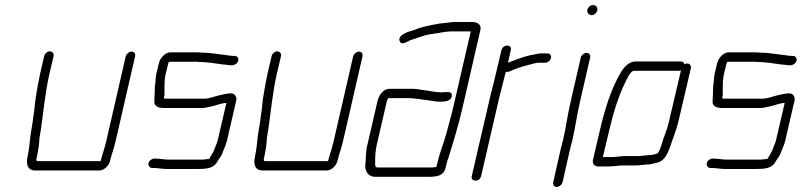

<svg xmlns="http://www.w3.org/2000/svg" viewBox="-20 -675 3169 759"><path d="M155 -454 139 -386C132 -354 126 -320 121 -288C118 -269 116 -235 112 -216C111 -207 110 -197 108 -186L103 -156C97 -121 97 -92 89 -56C82 -25 89 -1 120 -1H372C391 -1 410 -19 415 -39C421 -65 431 -90 437 -117L514 -452C516 -462 511 -471 501 -471C491 -471 479 -462 477 -452L400 -117C394 -90 384 -63 378 -39V-38H129C121 -38 124 -47 126 -56C129 -71 131 -81 133 -95L135 -113C135 -128 138 -142 141 -159C152 -233 158 -307 176 -386L192 -454C194 -463 187 -472 177 -472C167 -472 157 -463 155 -454Z M608 -425 598 -383C595 -371 596 -359 594 -347L592 -331C592 -314 591 -294 590 -276C588 -256 604 -248 628 -248H779C793 -248 802 -252 814 -254C832 -257 856 -268 875 -268L840 -118C837 -107 831 -96 828 -86C823 -72 814 -60 807 -47L790 -45C785 -44 779 -44 773 -44H647C630 -44 611 -48 596 -48H590C580 -48 569 -40 567 -30C565 -20 572 -11 581 -11H587C604 -11 620 -7 639 -7H765C795 -7 822 -10 836 -31C841 -41 851 -53 857 -64C863 -82 872 -98 877 -118L914 -278C917 -292 908 -306 894 -306C880 -306 868 -303 854 -300C833 -296 809 -285 788 -285H637C634 -285 631 -285 628 -286C628 -290 629 -294 630 -298C631 -324 628 -353 635 -383L645 -424C645 -425 647 -428 649 -431H748C755 -431 760 -431 767 -430C800 -430 832 -424 862 -420C871 -420 884 -417 892 -417H899C908 -417 920 -426 922 -436C924 -446 917 -454 908 -454H901C893 -454 884 -456 876 -457C844 -460 813 -467 777 -467C770 -468 764 -468 757 -468H653C634 -468 613 -447 608 -425Z M1054 -454 1038 -386C1031 -354 1025 -320 1020 -288C1017 -269 1015 -235 1011 -216C1010 -207 1009 -197 1007 -186L1002 -156C996 -121 996 -92 988 -56C981 -25 988 -1 1019 -1H1271C1290 -1 1309 -19 1314 -39C1320 -65 1330 -90 1336 -117L1413 -452C1415 -462 1410 -471 1400 -471C1390 -471 1378 -462 1376 -452L1299 -117C1293 -90 1283 -63 1277 -39V-38H1028C1020 -38 1023 -47 1025 -56C1028 -71 1030 -81 1032 -95L1034 -113C1034 -128 1037 -142 1040 -159C1051 -233 1057 -307 1075 -386L1091 -454C1093 -463 1086 -472 1076 -472C1066 -472 1056 -463 1054 -454Z M1472 -274 1432 -101C1425 -72 1427 -46 1424 -21C1423 3 1436 24 1464 24H1674C1703 24 1733 21 1740 -8C1743 -15 1744 -21 1745 -27C1746 -32 1748 -39 1751 -46C1771 -110 1793 -181 1809 -252L1879 -556C1884 -576 1869 -588 1847 -588H1777C1763 -588 1751 -585 1739 -584L1718 -582C1682 -575 1648 -570 1619 -557C1598 -551 1550 -538 1560 -512C1568 -493 1591 -512 1604 -517C1629 -524 1655 -536 1683 -540C1710 -543 1740 -551 1768 -551H1841L1772 -252C1764 -217 1752 -176 1743 -142C1731 -100 1717 -68 1708 -27L1705 -15C1702 -14 1699 -14 1697 -14C1693 -13 1688 -13 1683 -13H1473C1463 -13 1463 -20 1463 -29C1463 -51 1463 -74 1469 -101L1509 -274C1510 -279 1512 -283 1515 -287H1597C1602 -287 1608 -287 1614 -286L1633 -284C1640 -283 1646 -282 1654 -281C1677 -279 1695 -273 1719 -273C1740 -273 1764 -275 1766 -296C1768 -317 1746 -310 1727 -310C1699 -310 1673 -317 1646 -320L1627 -323C1620 -324 1613 -324 1606 -324H1520C1496 -324 1478 -300 1472 -274Z M1962 -476 1938 -374C1933 -351 1924 -319 1918 -294L1845 21C1842 32 1849 39 1860 39C1871 39 1879 32 1882 21L1955 -295C1961 -320 1970 -351 1975 -374L1980 -392C1985 -390 1989 -390 1995 -393C2017 -403 2046 -413 2072 -419C2085 -422 2097 -427 2110 -427H2136C2145 -427 2156 -436 2158 -446C2160 -456 2153 -464 2144 -464H2116C2109 -463 2101 -462 2094 -460L2073 -456C2043 -449 2014 -437 1988 -427L1999 -476C2002 -487 1996 -495 1985 -495C1974 -495 1965 -487 1962 -476Z M2276 -448 2234 -265C2223 -217 2217 -169 2206 -122C2202 -107 2198 -93 2195 -79L2167 45C2165 55 2170 64 2180 64C2190 64 2202 55 2204 45L2232 -79C2235 -93 2239 -107 2243 -122C2254 -170 2260 -217 2271 -265L2313 -448C2315 -457 2309 -466 2299 -466C2289 -466 2278 -457 2276 -448ZM2302 -636C2299 -625 2309 -615 2319 -615C2329 -615 2339 -624 2341 -634C2344 -646 2336 -655 2324 -655C2314 -655 2304 -646 2302 -636Z M2502 -58H2444C2430 -57 2410 -54 2395 -54H2363L2387 -154C2403 -224 2424 -294 2452 -350C2459 -364 2470 -389 2483 -395H2663C2666 -395 2669 -396 2672 -397L2623 -188C2618 -169 2617 -167 2611 -150L2603 -128C2597 -111 2590 -78 2578 -68C2571 -66 2558 -62 2551 -62C2536 -62 2517 -58 2502 -58ZM2343 -17H2387C2401 -17 2423 -20 2437 -21H2494C2510 -21 2529 -25 2544 -25C2555 -25 2569 -31 2579 -32C2614 -41 2626 -85 2639 -124L2647 -146C2653 -163 2654 -167 2660 -187L2711 -405C2713 -415 2707 -424 2697 -424C2694 -424 2689 -423 2686 -421C2684 -428 2679 -432 2672 -432H2492C2468 -432 2447 -411 2435 -390C2396 -326 2370 -241 2350 -154L2324 -43C2321 -30 2329 -17 2343 -17Z M2815 -425 2805 -383C2802 -371 2803 -359 2801 -347L2799 -331C2799 -314 2798 -294 2797 -276C2795 -256 2811 -248 2835 -248H2986C3000 -248 3009 -252 3021 -254C3039 -257 3063 -268 3082 -268L3047 -118C3044 -107 3038 -96 3035 -86C3030 -72 3021 -60 3014 -47L2997 -45C2992 -44 2986 -44 2980 -44H2854C2837 -44 2818 -48 2803 -48H2797C2787 -48 2776 -40 2774 -30C2772 -20 2779 -11 2788 -11H2794C2811 -11 2827 -7 2846 -7H2972C3002 -7 3029 -10 3043 -31C3048 -41 3058 -53 3064 -64C3070 -82 3079 -98 3084 -118L3121 -278C3124 -292 3115 -306 3101 -306C3087 -306 3075 -303 3061 -300C3040 -296 3016 -285 2995 -285H2844C2841 -285 2838 -285 2835 -286C2835 -290 2836 -294 2837 -298C2838 -324 2835 -353 2842 -383L2852 -424C2852 -425 2854 -428 2856 -431H2955C2962 -431 2967 -431 2974 -430C3007 -430 3039 -424 3069 -420C3078 -420 3091 -417 3099 -417H3106C3115 -417 3127 -426 3129 -436C3131 -446 3124 -454 3115 -454H3108C3100 -454 3091 -456 3083 -457C3051 -460 3020 -467 2984 -467C2977 -468 2971 -468 2964 -468H2860C2841 -468 2820 -447 2815 -425Z"/></svg>

Font: Electronic
Style: SeLtIt
Weight: 300
Version: Version 1.011